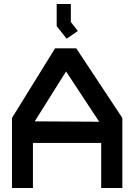

<svg xmlns="http://www.w3.org/2000/svg" viewBox="-20 -942 673 962"><path d="M593 -351V0H487V-226H145V0H40V-351L256 -700H362ZM154 -334 477 -332 311 -584ZM264 -811V-922H335V-832L370 -787L314 -748Z"/></svg>

Font: Turret Road ExtraBold
Style: Regular
Weight: 800
Designer: Noponies
Foundry: Noponies
Version: Version 1.001; ttfautohint (v1.8)